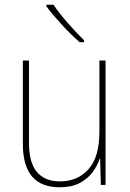

<svg xmlns="http://www.w3.org/2000/svg" viewBox="-20 -785 553 815"><path d="M428 -528V0H408L405 -111H403Q393 -81 372.5 -53.5Q352 -26 318 -8Q284 10 233 10Q77 10 77 -174V-528H103V-179Q103 -94 137 -54.5Q171 -15 234 -15Q309 -15 355.5 -66.5Q402 -118 402 -227V-528ZM207 -765Q231 -729 268 -687Q305 -645 337 -614V-606H318Q282 -637 242.5 -680Q203 -723 177 -758V-765Z"/></svg>

Font: Noto Sans Lao Looped SemiCondensed Thin
Style: Regular
Weight: 100
Width: 4
Designer: Mark Frömberg, Ben Mitchell
Foundry: The Fontpad Ltd
Version: Version 1.002; ttfautohint (v1.8.4.7-5d5b)